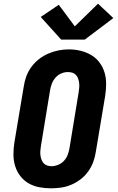

<svg xmlns="http://www.w3.org/2000/svg" viewBox="-20 -1014 640 1042"><path d="M256 8Q224 8 192.5 2Q161 -4 134.5 -19.5Q108 -35 89.5 -59.5Q71 -84 62 -113.5Q53 -143 53 -175.5Q53 -208 58 -240L109 -545Q113 -573 123 -600Q133 -627 150.5 -651Q168 -675 192 -693.5Q216 -712 243 -723.5Q270 -735 297.5 -740.5Q325 -746 354 -746Q386 -746 417 -738.5Q448 -731 474.5 -715.5Q501 -700 519.5 -675.5Q538 -651 547 -621.5Q556 -592 556 -559.5Q556 -527 551 -495L500 -190Q496 -162 486 -135Q476 -108 459 -84Q442 -60 418 -41.5Q394 -23 367 -11.5Q340 0 312 4Q284 8 256 8ZM259 -112Q277 -112 295.5 -119.5Q314 -127 327 -141Q340 -155 347 -173Q354 -191 357 -209L407 -514Q409 -527 410 -539.5Q411 -552 409.5 -564Q408 -576 404 -587.5Q400 -599 392 -607.5Q384 -616 372.5 -619.5Q361 -623 348 -623Q330 -623 312.5 -615.5Q295 -608 282 -593.5Q269 -579 262 -561.5Q255 -544 252 -526L202 -221Q200 -208 199 -195.5Q198 -183 199.5 -171Q201 -159 205 -148Q209 -137 216.5 -128.5Q224 -120 235.5 -116Q247 -112 259 -112ZM440 -799H312L201 -922L299 -988L386 -871L512 -994L595 -916Z"/></svg>

Font: Iosevka Slab Heavy Extended
Style: Italic
Weight: 900
Width: 7
Italic angle: -9°
Monospace: yes
Designer: Belleve Invis
Foundry: Belleve Invis
Version: Version 11.1.0; ttfautohint (v1.8.3)